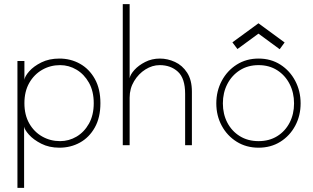

<svg xmlns="http://www.w3.org/2000/svg" viewBox="-20 -708 1524 936"><path d="M97.5 208H65V-410.5H99V-319Q101 -336 122.5 -360.5Q144 -385 181.8 -403.8Q219.5 -422.5 269.5 -422.5Q324.5 -422.5 369.8 -397.2Q415 -372 442.2 -323.5Q469.5 -275 469.5 -205Q469.5 -135 442.2 -86.5Q415 -38 369.8 -13Q324.5 12 269.5 12Q219.5 12 181.2 -7.5Q143 -27 121.2 -51.5Q99.5 -76 97.5 -91ZM437 -205Q437 -263 413.8 -304.5Q390.5 -346 353.2 -368.2Q316 -390.5 273 -390.5Q225.5 -390.5 185.8 -367.8Q146 -345 122.5 -303.5Q99 -262 99 -205Q99 -148 122.5 -106.5Q146 -65 185.8 -42.5Q225.5 -20 273 -20Q316 -20 353.2 -42Q390.5 -64 413.8 -105.5Q437 -147 437 -205Z M759.5 -422.5Q797 -422.5 833 -406Q869 -389.5 892.2 -353.8Q915.5 -318 915.5 -261V0H882.5V-250.5Q882.5 -326 847.5 -358.2Q812.5 -390.5 758.5 -390.5Q722.5 -390.5 689 -369.5Q655.5 -348.5 633.8 -312.5Q612 -276.5 612 -232V0H578.5V-688H612V-326.5Q615 -344.5 635.2 -367Q655.5 -389.5 688 -406Q720.5 -422.5 759.5 -422.5Z M1240.5 12Q1180.5 12 1134 -17Q1087.5 -46 1061 -95Q1034.5 -144 1034.5 -204Q1034.5 -264 1061 -313.8Q1087.5 -363.5 1134 -393Q1180.5 -422.5 1240.5 -422.5Q1300.5 -422.5 1346.8 -393Q1393 -363.5 1419.2 -313.8Q1445.5 -264 1445.5 -204Q1445.5 -144 1419.2 -95Q1393 -46 1346.8 -17Q1300.5 12 1240.5 12ZM1240.5 -20Q1292.5 -20 1331.5 -44.2Q1370.5 -68.5 1392 -110.2Q1413.5 -152 1413.5 -204Q1413.5 -256 1392 -298.2Q1370.5 -340.5 1331.5 -365.5Q1292.5 -390.5 1240.5 -390.5Q1188.5 -390.5 1149.2 -365.5Q1110 -340.5 1088.2 -298.2Q1066.5 -256 1066.5 -204Q1066.5 -152 1088.2 -110.2Q1110 -68.5 1149.2 -44.2Q1188.5 -20 1240.5 -20ZM1137.5 -469 1113 -501.5 1240 -594.5 1367.5 -501 1343.5 -468 1240 -544Z"/></svg>

Font: League Spartan Extralight
Style: Regular
Weight: 200
Foundry: The League of Moveable Type
Version: Version 2.300; ttfautohint (v1.8.3)